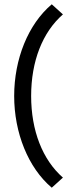

<svg xmlns="http://www.w3.org/2000/svg" viewBox="-20 -758 343 894"><path d="M221 116 273 69C178 -14 125 -150 125 -311C125 -473 178 -608 273 -691L221 -738C111 -645 46 -483 46 -311C46 -140 111 23 221 116Z"/></svg>

Font: MV Cash
Style: Regular
Weight: 400
Designer: Rodrigo Fuenzalida
Foundry: fragTYPE
Version: Version 1.100;Glyphs 3.1.2 (3151)